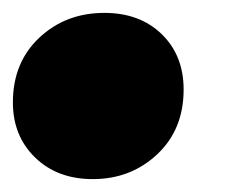

<svg xmlns="http://www.w3.org/2000/svg" viewBox="-32 -268 356 298"><path d="M-12 -109Q-12 -171 29 -209.5Q70 -248 130 -248Q185 -248 219 -215Q253 -182 253 -129Q253 -67 212 -28.5Q171 10 112 10Q57 10 22.5 -23.5Q-12 -57 -12 -109Z"/></svg>

Font: Montserrat Alternates Black
Style: Italic
Weight: 900
Italic angle: -11.3°
Designer: Julieta Ulanovsky
Foundry: Julieta Ulanovsky
Version: Version 7.200